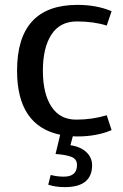

<svg xmlns="http://www.w3.org/2000/svg" viewBox="-20 -548 503 788"><path d="M242 177Q296 177 296 129Q296 105 273.5 96Q251 87 208 84L227 5Q50 -32 50 -258Q50 -528 298 -528Q377 -528 438 -502L418 -443Q365 -460 295.5 -460Q226 -460 191 -406Q156 -352 156 -258Q156 -164 191 -110.5Q226 -57 292.5 -57Q359 -57 418 -75L438 -14Q377 12 298 12Q285 12 279 11L269 48Q311 54 334.5 76.5Q358 99 358 130Q358 220 246 220Q208 220 178 210L188 170Q214 177 242 177Z"/></svg>

Font: Voces
Style: Regular
Weight: 400
Designer: Ana Paula Megda, Pablo Ugerman
Foundry: Ana Paula Megda, Pablo Ugerman
Version: Version 1.003